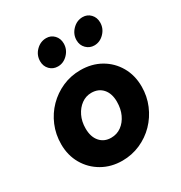

<svg xmlns="http://www.w3.org/2000/svg" viewBox="-180 -894 971 1032"><g transform="rotate(-30 305.0 -378.0)"><path d="M282 10Q213 10 158 -21.5Q103 -53 71.5 -107.5Q40 -162 40 -231Q40 -292 62.5 -345.5Q85 -399 124.5 -439Q164 -479 216 -502Q268 -525 328 -525Q398 -525 452.5 -494Q507 -463 538.5 -408.5Q570 -354 570 -284Q570 -224 547.5 -170.5Q525 -117 485.5 -76.5Q446 -36 393.5 -13Q341 10 282 10ZM291 -127Q327 -127 354.5 -147Q382 -167 398 -201.5Q414 -236 414 -280Q414 -331 388 -360.5Q362 -390 318 -390Q284 -390 256.5 -370Q229 -350 212.5 -316Q196 -282 196 -239Q196 -187 222 -157Q248 -127 291 -127ZM235 -602Q205 -602 185 -622.5Q165 -643 165 -674Q165 -712 192 -739Q219 -766 255 -766Q284 -766 303.5 -745.5Q323 -725 323 -694Q323 -657 296.5 -629.5Q270 -602 235 -602ZM461 -602Q432 -602 411.5 -622.5Q391 -643 391 -674Q391 -711 418 -738.5Q445 -766 481 -766Q510 -766 529.5 -745.5Q549 -725 549 -694Q549 -657 522.5 -629.5Q496 -602 461 -602Z"/></g></svg>

Font: Red Hat Text VF
Style: Italic
Weight: 300
Italic angle: -12°
Designer: Pentagram, MCKL
Foundry: Pentagram, MCKL
Version: Version 1.023